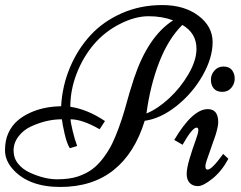

<svg xmlns="http://www.w3.org/2000/svg" viewBox="-28 -724 948 755"><path d="M22.5 -58.6Q-8.3 -93.3 -8.3 -132.8Q-8.3 -172.4 4.9 -200.9Q18.1 -229.5 39.8 -248.5Q61.5 -267.6 90.8 -280.8Q144 -305.2 212.4 -306.2Q216.8 -386.7 247.3 -459Q277.8 -531.2 328.1 -585.7Q378.4 -640.1 451.2 -672.1Q523.9 -704.1 610.4 -704.1Q696.8 -704.1 752.4 -662.1Q808.1 -620.1 808.1 -558.3Q808.1 -496.6 769 -427.5Q730 -358.4 667.2 -308.1Q604.5 -257.8 541 -249Q502 -121.6 418.7 -55.2Q335.4 11.2 209 11.2Q85 11.2 22.5 -58.6ZM88.9 -45.4Q146.5 -19 196 -19Q245.6 -19 278.3 -30Q311 -41 334.7 -58.6Q358.4 -76.2 378.9 -103.8Q399.4 -131.3 412.6 -158.2Q425.8 -185.1 439.2 -221.9Q452.6 -258.8 460.9 -287.6Q483.9 -371.1 499 -416Q554.2 -581.1 652.8 -644Q609.4 -660.2 556.2 -660.2Q502.9 -660.2 443.1 -629.6Q383.3 -599.1 341.1 -549.6Q298.8 -500 273.7 -435.3Q248.5 -370.6 248.5 -304.2Q316.4 -293.9 384.8 -248L363.8 -215.8Q295.4 -254.9 249.5 -254.9Q249.5 -244.1 257.3 -210.9Q265.1 -177.7 275.4 -149.9L246.6 -141.1Q234.9 -159.7 226.3 -197Q217.8 -234.4 215.3 -254.9Q154.8 -254.9 93.8 -226.6Q64 -212.9 44.7 -187.5Q25.4 -162.1 25.4 -132.3Q25.4 -102.5 43.2 -80.3Q61 -58.1 88.9 -45.4ZM689 -626Q633.8 -571.3 598.1 -479.5Q562.5 -387.7 547.9 -277.8Q591.3 -295.4 636.5 -336.9Q681.6 -378.4 713.1 -432.4Q744.6 -486.3 744.6 -532.2Q744.6 -593.8 689 -626ZM745.1 -222.2Q728 -222.2 689.9 -154.8L657.2 -173.8Q729 -294.9 789.1 -294.9Q830.1 -294.9 830.1 -243.2Q830.1 -228 820.3 -194.8L785.2 -94.2Q779.8 -80.1 779.8 -68.6Q779.8 -57.1 788.6 -57.1Q805.2 -57.1 849.6 -118.7L870.1 -99.6Q843.8 -50.8 807.4 -21.5Q771 7.8 750.2 7.8Q729.5 7.8 717.8 -4.9Q706.1 -17.6 706.1 -39.8Q706.1 -62 717.5 -100.3Q729 -138.7 740.5 -169.9Q752 -201.2 752 -211.7Q752 -222.2 745.1 -222.2ZM895 -414.8Q895 -395 881.8 -378.9Q868.7 -362.8 846.2 -362.8Q823.7 -362.8 812.5 -376.2Q801.3 -389.6 801.3 -410.2Q801.3 -430.7 815.2 -446.5Q829.1 -462.4 851.1 -462.4Q873 -462.4 884 -448.5Q895 -434.6 895 -414.8Z"/></svg>

Font: Niconne
Style: Regular
Weight: 400
Designer: Vernon Adams
Foundry: Vernon Adams
Version: Version 1.002